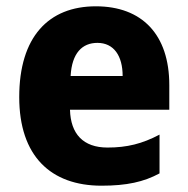

<svg xmlns="http://www.w3.org/2000/svg" viewBox="-20 -579 596 609"><path d="M284 -559C134 -559 41 -462 41 -271C41 -84 141 10 302 10C382 10 436 -2 486 -29V-152C431 -123 383 -111 321 -111C244 -111 204 -154 202 -231H517V-309C517 -470 430 -559 284 -559ZM289 -443C341 -443 369 -402 369 -338H204C208 -411 241 -443 289 -443Z"/></svg>

Font: Noto Sans Lao Looped SemiCondensed ExtraBold
Style: Regular
Weight: 800
Width: 4
Designer: Mark Frömberg, Ben Mitchell
Foundry: The Fontpad Ltd
Version: Version 1.002